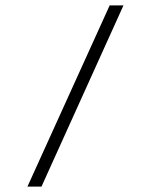

<svg xmlns="http://www.w3.org/2000/svg" viewBox="-20 -687 556 707"><path d="M383.8 -667H434.6L132.8 0H81.1Z"/></svg>

Font: Estedad-FD Light
Style: Regular
Weight: 300
Designer: Amin Abedi
Version: Version 7.3